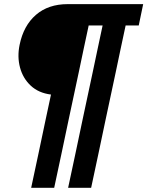

<svg xmlns="http://www.w3.org/2000/svg" viewBox="-20 -733 714 930"><path d="M131 176.5Q150 88 167 8Q184 -72 201 -153.5L227 -275Q167 -282.5 129 -318Q91 -353.5 77 -405.8Q63 -458 75 -516Q94 -609 154 -661Q214 -713 308 -713H673.5L652 -609.5H588.5Q576 -551.5 564.2 -495.8Q552.5 -440 540.5 -383L491.5 -153.5Q474.5 -72 457.5 8Q440.5 88 421.5 176.5H310Q329 88 346 8Q363 -72 380 -153.5L429 -383Q441 -440 452.8 -495.8Q464.5 -551.5 477 -609.5H409.5Q397 -551.5 385.2 -495.8Q373.5 -440 361.5 -383L312.5 -153.5Q295.5 -72 278.5 8Q261.5 88 242.5 176.5Z"/></svg>

Font: Commissioner ExtraBold
Style: Italic
Weight: 800
Italic angle: -12°
Designer: Kostas Bartsokas
Foundry: Kostas Bartsokas
Version: Version 1.000; ttfautohint (v1.8.3)